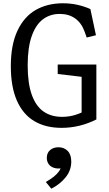

<svg xmlns="http://www.w3.org/2000/svg" viewBox="-20 -762 660 1162"><path d="M45.5 -361.7Q45.5 -490.8 85.6 -576.1Q125.7 -661.3 196.4 -701.8Q267.2 -742.2 361.3 -742.2Q405.3 -742.2 446.2 -733.4Q487.2 -724.7 527 -707.2L560.7 -548.7L504.7 -535L492.5 -569.3Q474 -621.7 436.2 -649.4Q398.5 -677.2 343.8 -677.7Q285 -678.3 241.2 -646.2Q197.3 -614.2 172.4 -544.6Q147.5 -475 147.5 -366.5Q147.5 -256.8 172.8 -187.3Q198 -117.8 244.8 -86.1Q291.5 -54.3 357.7 -54.8Q399.5 -55.2 435.6 -66.5Q471.7 -77.8 505 -96.5L474 -45.7V-326.7L512 -292.7L329.3 -314.2V-371.3H563.2V-39.2Q513.7 -14 460.7 -1.1Q407.7 11.8 352.8 11.8Q256 11.8 187.3 -29.1Q118.7 -70 82.1 -153.3Q45.5 -236.7 45.5 -361.7ZM353.7 234.7 370.7 249.7Q355 257.8 334.7 257.8Q313.7 257.8 297.5 250.1Q281.3 242.3 272.3 227.7Q263.3 213 263.3 193.3Q263.3 163.7 283.2 146.4Q303.2 129.2 333.7 129.2Q367.7 129.2 389.5 151.3Q411.3 173.5 411.3 216Q411.3 269.2 376.9 311.5Q342.5 353.8 290.5 380L257.3 339.5Q285.5 322.8 304.2 308.4Q322.8 294 336.2 275.8Q349.7 257.5 353.7 234.7Z"/></svg>

Font: Monaspace Xenon Var
Style: Regular
Weight: 400
Designer: Riley Cran and the Lettermatic Team
Version: Version 1.000 (Monaspace Xenon Var)